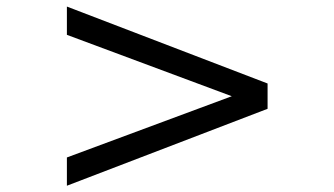

<svg xmlns="http://www.w3.org/2000/svg" viewBox="-20 -599 1040 597"><path d="M188 -21.5V-109.4L700.7 -299.8L188 -490.7V-578.6L812 -339.4V-260.7Z"/></svg>

Font: TAML ThiruValluvar
Style: Bold
Weight: 400
Version: Version 0.271; dev 7ad24fM